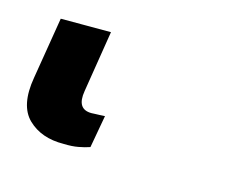

<svg xmlns="http://www.w3.org/2000/svg" viewBox="-45 -12 377 312"><g transform="rotate(15 143.5 143.5)"><path d="M81.5 241.2Q43.9 241.7 21.5 220Q-1 198.2 7.3 149.9L24.4 45.9H108.9L92.3 149.4Q86.9 181.2 112.3 181.2Q115.7 181.2 118.9 180.9Q122.1 180.7 125 180.7Q132.3 180.2 134.8 180.2L125 234.9Q116.7 237.8 106.2 239.7Q95.7 241.7 81.5 241.2Z"/></g></svg>

Font: Inter Semi Bold
Style: Italic
Weight: 600
Italic angle: -9.39999°
Designer: Rasmus Andersson
Foundry: rsms
Version: Version 4.000;git-3c8e0fc